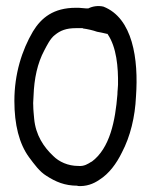

<svg xmlns="http://www.w3.org/2000/svg" viewBox="-20 -634 509 641"><path d="M28 -297C28 -218 44 -154 77 -109C95 -85 112 -61 135 -47C166 -27 196 -14 239 -14V-13C268 -11 292 -20 312 -34C344 -54 369 -88 387 -125C415 -178 431 -244 434 -312C443 -437 423 -574 325 -612C307 -616 289 -613 275 -606H267C260 -606 250 -608 243 -608H233C159 -608 118 -575 90 -529C53 -466 28 -387 28 -297ZM91 -282C90 -292 92 -303 92 -314C94 -372 105 -423 128 -466C136 -481 148 -506 163 -517C181 -532 201 -540 233 -540H256L257 -539C272 -537 290 -533 304 -528C314 -526 326 -524 337 -521H339L340 -519C369 -476 375 -410 374 -351C374 -341 372 -331 372 -320V-319C365 -231 347 -139 286 -94H285C274 -87 261 -78 241 -80C207 -80 177 -94 158 -113C126 -143 99 -183 94 -238C93 -252 91 -266 91 -282Z"/></svg>

Font: SolarCharger
Style: 350
Weight: 300
Designer: Mew Too
Foundry: Cannot Into Space Fonts/KineticPlasma Fonts
Version: Version 1.100